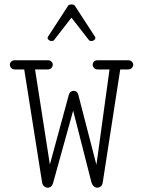

<svg xmlns="http://www.w3.org/2000/svg" viewBox="-20 -846 645 874"><path d="M214.8 -659.2Q208.5 -659.2 202.6 -663.3Q196.8 -667.5 196.8 -673.3Q196.8 -678.2 200.2 -681.6L290 -819.8Q293.9 -825.7 305.2 -825.7Q317.4 -825.7 320.8 -819.8L410.6 -681.6Q414.1 -678.2 414.1 -673.3Q414.1 -667.5 408.4 -663.3Q402.8 -659.2 396 -659.2Q387.7 -659.2 384.8 -663.6L305.2 -765.6L226.1 -663.6Q223.1 -659.2 214.8 -659.2ZM196.8 8.3Q188 8.3 180.4 1.7Q172.9 -4.9 171.4 -17.1L90.3 -529.8H49.3Q37.1 -529.8 31 -536.6Q24.9 -543.5 24.9 -551.3Q24.9 -559.1 30.8 -565.4Q36.6 -571.8 48.8 -571.8H196.3Q208.5 -571.8 214.4 -565.4Q220.2 -559.1 220.2 -551.3Q220.2 -543.5 214.1 -536.6Q208 -529.8 195.3 -529.8H139.6L207 -97.2L293.5 -415Q295.9 -423.8 302.2 -428.2Q308.6 -432.6 315.4 -432.6Q332 -432.6 336.4 -415L418.9 -95.7L478.5 -529.8H426.3Q414.1 -529.8 408 -536.6Q401.9 -543.5 401.9 -551.3Q401.9 -559.1 407.7 -565.4Q413.6 -571.8 425.8 -571.8H562Q574.2 -571.8 580.3 -565.4Q586.4 -559.1 586.4 -551.3Q586.4 -543.5 580.3 -536.6Q574.2 -529.8 561.5 -529.8H527.3L447.3 -13.2Q445.3 -2.4 438.2 2.9Q431.2 8.3 421.9 8.3Q414.1 8.3 406.7 1.7Q399.4 -4.9 396 -17.1L313 -342.3L221.7 -13.2Q215.8 8.3 196.8 8.3Z"/></svg>

Font: Cutive Mono
Style: Regular
Weight: 400
Designer: Vernon Adams
Foundry: Vernon Adams
Version: Version 1.110; ttfautohint (v1.8.4.7-5d5b)